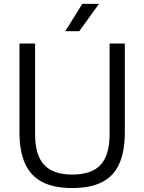

<svg xmlns="http://www.w3.org/2000/svg" viewBox="-20 -966 748 996"><path d="M355 9.5Q260.5 9.5 200 -21.5Q139.5 -52.5 110.2 -116.8Q81 -181 81 -280V-740H162V-271Q162 -161.5 208.8 -111Q255.5 -60.5 355 -60.5Q455.5 -60.5 502 -111Q548.5 -161.5 548.5 -271V-740H627.5V-280Q627.5 -181 598.8 -116.8Q570 -52.5 509.8 -21.5Q449.5 9.5 355 9.5ZM318.5 -804 407 -946H493.5L391 -804Z"/></svg>

Font: Encode Sans SC Condensed Thin
Style: Regular
Weight: 400
Version: Version 3.002